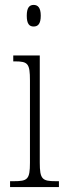

<svg xmlns="http://www.w3.org/2000/svg" viewBox="-20 -762 268 782"><path d="M117 -654C134 -654 146 -664 146 -698C146 -731 134 -742 117 -742C100 -742 89 -731 89 -698C89 -664 100 -654 117 -654ZM21 0H220V-24H207C152 -24 142 -32 142 -100V-536H34V-512H41C94 -512 102 -503 102 -434V-99C102 -31 92 -24 36 -24H21Z"/></svg>

Font: Noto Serif Khmer ExtraCondensed ExtraLight
Style: Regular
Weight: 200
Width: 2
Designer: Danh Hong and the Monotype Design Team
Foundry: Monotype Imaging Inc.
Version: Version 2.004